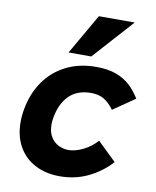

<svg xmlns="http://www.w3.org/2000/svg" viewBox="-90 -880 780 961"><g transform="rotate(10 300.0 -399.5)"><path d="M40 -221.5Q40 -255 46.5 -289.5Q61 -369.5 103.2 -430.2Q145.5 -491 212.5 -525Q279.5 -559 366 -559Q426.5 -559 469 -542.8Q511.5 -526.5 539.2 -500.2Q567 -474 590 -437L479.5 -361Q454.5 -395 428 -410.5Q401.5 -426 362.5 -426Q292.5 -426 251.2 -384.8Q210 -343.5 197.5 -270Q194.5 -252 194.5 -236Q194.5 -197.5 210.5 -172.5Q226.5 -147.5 250.5 -136.2Q274.5 -125 299 -125Q334.5 -125 374.8 -145Q415 -165 443.5 -197.5L538.5 -105.5Q490 -52 424 -20Q358 12 280 12Q209 12 154.8 -16Q100.5 -44 70.2 -96.8Q40 -149.5 40 -221.5ZM216 -606 334 -811H516L331.5 -606Z"/></g></svg>

Font: JuliaMono Black
Style: Italic
Weight: 900
Italic angle: -9°
Monospace: yes
Designer: cormullion
Foundry: corm
Version: Version 0.057; ttfautohint (v1.8.4)